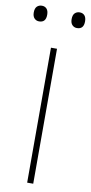

<svg xmlns="http://www.w3.org/2000/svg" viewBox="-111 -960 473 999"><g transform="rotate(10 125.5 -460.0)"><path d="M110 0V-713H142V0ZM225 -837Q210 -837 200 -847.5Q190 -858 190 -878Q190 -900 200.2 -910Q210.5 -920 226 -920Q242 -920 251.5 -909.5Q261 -899 261 -878Q261 -837 225 -837ZM25 -837Q10 -837 0 -847.5Q-10 -858 -10 -878Q-10 -900 0.2 -910Q10.5 -920 26 -920Q42 -920 51.5 -909.5Q61 -899 61 -878Q61 -837 25 -837Z"/></g></svg>

Font: Heraclito Thin
Style: Regular
Weight: 100
Designer: Kostas Bartsokas (font) & Cristiano Sobral (main changes)
Foundry: Kostas Bartsokas (font) & Cristiano Sobral (main changes)
Version: Version 1.00;July 8, 2020;FontCreator 13.0.0.2655 64-bit